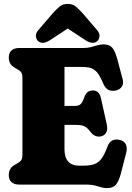

<svg xmlns="http://www.w3.org/2000/svg" viewBox="-20 -946 676 984"><path d="M208.5 -403H363Q383 -403 393 -412.2Q403 -421.5 411 -444.5Q418.5 -466.5 429.8 -474.5Q441 -482.5 455.5 -482.5Q488 -482.5 497 -444.5L527 -309.5Q532.5 -284.5 525.5 -269.2Q518.5 -254 502.5 -248.5Q487 -243 471 -248.8Q455 -254.5 444 -269.5Q434 -283.5 424.8 -291.2Q415.5 -299 402.8 -302.5Q390 -306 369 -306H208.5ZM25 -651Q25 -674.5 38.8 -687.2Q52.5 -700 78.5 -700H405Q430 -700 447.2 -704.8Q464.5 -709.5 479.5 -714Q494.5 -718.5 511.5 -718.5Q540.5 -718.5 555 -701.8Q569.5 -685 580 -647.5L608.5 -540Q614.5 -517 604.5 -502.2Q594.5 -487.5 575.5 -482.5Q555 -477.5 537.8 -484.5Q520.5 -491.5 510 -516Q498.5 -543.5 487.8 -560.8Q477 -578 464.5 -587.2Q452 -596.5 436.2 -599.8Q420.5 -603 398.5 -603H310.5V-180.5Q310.5 -139 329.8 -118Q349 -97 384 -97H408Q442.5 -97 464.2 -105Q486 -113 501 -134Q516 -155 530.5 -194Q539.5 -218.5 555.5 -226.2Q571.5 -234 593.5 -229Q616 -224 624.8 -206Q633.5 -188 626.5 -161.5L598.5 -53Q588.5 -16.5 573.8 0.8Q559 18 528 18Q512 18 497.8 13.5Q483.5 9 466 4.5Q448.5 0 423.5 0H78.5Q52.5 0 38.8 -12.8Q25 -25.5 25 -49Q25 -84.5 56 -101.5L71 -110Q85 -118 90 -127.2Q95 -136.5 95 -153V-547Q95 -563.5 90 -572.8Q85 -582 71 -590L56 -598.5Q25 -615.5 25 -651ZM371.5 -829H282.5L418 -740Q457 -715 480 -736.5Q488.5 -745 490 -760.8Q491.5 -776.5 476 -793.5L405 -876.5Q385 -898.5 368.8 -912.2Q352.5 -926 327 -926Q301.5 -926 285.2 -912.2Q269 -898.5 249 -876.5L178 -793.5Q162.5 -776.5 164 -760.8Q165.5 -745 174 -736.5Q197 -715 236 -740Z"/></svg>

Font: Fraunces 144pt S100 Black
Style: Regular
Weight: 900
Version: Version 1.000